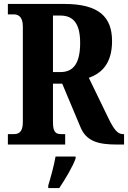

<svg xmlns="http://www.w3.org/2000/svg" viewBox="-20 -734 650 975"><path d="M20 0H311V-53H293C266 -53 249 -59 249 -113V-309H296L388 -90C418 -15 481 0 575 0H610V-53H604C576 -53 557 -79 529 -137L431 -339C495 -361 549 -411 549 -525C549 -646 485 -714 306 -714H20V-661H49C68 -661 96 -654 96 -600V-113C96 -59 71 -53 49 -53H20ZM287 -368H249V-655H287C354 -655 387 -612 387 -516C387 -419 357 -368 287 -368ZM225 208V221H281C310 178 349 113 364 71V61H262C255 105 237 168 225 208Z"/></svg>

Font: Noto Serif Armenian ExtraCondensed ExtraBold
Style: Regular
Weight: 800
Width: 2
Designer: Monotype Design Team
Foundry: Monotype Imaging Inc.
Version: Version 2.008